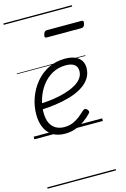

<svg xmlns="http://www.w3.org/2000/svg" viewBox="-179 -967 936 1424"><g transform="rotate(-15 289.5 -255.0)"><path d="M233 19Q173 19 135 -6.5Q97 -32 79 -75Q61 -118 61 -172Q61 -239 83.5 -301Q106 -363 147 -412.5Q188 -462 245 -490.5Q302 -519 373 -519Q420 -519 451 -505Q482 -491 496.5 -467.5Q511 -444 511 -413Q511 -367 487.5 -332Q464 -297 423 -272Q382 -247 329 -231.5Q276 -216 217 -208Q158 -200 98 -198L111 -243Q162 -245 211.5 -252Q261 -259 304.5 -272Q348 -285 382 -303.5Q416 -322 435 -347Q454 -372 454 -403Q454 -437 431.5 -453.5Q409 -470 366 -470Q308 -470 261.5 -444Q215 -418 183 -375Q151 -332 134 -279.5Q117 -227 117 -173Q117 -124 132.5 -92.5Q148 -61 175.5 -45.5Q203 -30 239 -30Q277 -30 307 -43Q337 -56 361 -75.5Q385 -95 404 -113Q414 -121 421.5 -120Q429 -119 436 -112Q443 -105 445 -96.5Q447 -88 438 -79Q415 -55 383 -32Q351 -9 313.5 5Q276 19 233 19ZM286 -706Q273 -706 270.5 -712.5Q268 -719 272 -731Q275 -744 281.5 -751Q288 -758 299 -758H564Q576 -758 578.5 -751Q581 -744 577 -731Q574 -718 567.5 -712Q561 -706 549 -706ZM0 369H526V379H0ZM0 -20H526V0H0ZM0 -505H526V-500H0ZM0 -889H526V-879H0Z"/></g></svg>

Font: Playwrite HR Guides
Style: Regular
Weight: 400
Designer: Veronika Burian, José Scaglione
Foundry: TypeTogether
Version: Version 1.003